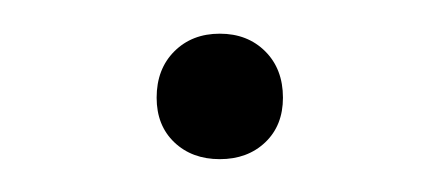

<svg xmlns="http://www.w3.org/2000/svg" viewBox="-20 -337 261 114"><path d="M73 -279Q73 -296 83.5 -306.5Q94 -317 110.5 -317Q127 -317 137.5 -306.5Q148 -296 148 -279Q148 -262.5 137.5 -252.5Q127 -242.5 110.5 -242.5Q94 -242.5 83.5 -252.5Q73 -262.5 73 -279Z"/></svg>

Font: Encode Sans Semi Expanded ExLight
Style: Regular
Weight: 275
Width: 6
Designer: Multiple Designers
Foundry: Impallari Type
Version: Version 2.000